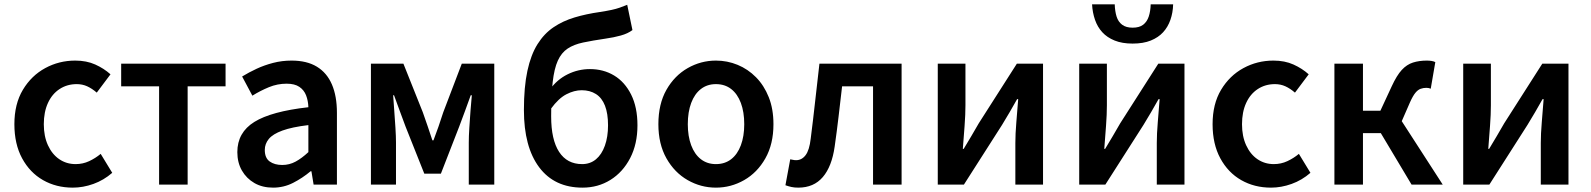

<svg xmlns="http://www.w3.org/2000/svg" viewBox="-20 -847 7300 881"><path d="M314 14Q238 14 177.5 -20.5Q117 -55 81.5 -120.5Q46 -186 46 -277Q46 -370 85 -435Q124 -500 187.5 -534.5Q251 -569 325 -569Q377 -569 417 -551Q457 -533 487 -506L424 -422Q402 -441 380 -451Q358 -461 332 -461Q288 -461 253.5 -438.5Q219 -416 200 -374.5Q181 -333 181 -277Q181 -222 200 -180.5Q219 -139 252 -116.5Q285 -94 327 -94Q360 -94 389 -107.5Q418 -121 442 -141L495 -54Q456 -20 408.5 -3Q361 14 314 14Z M710 0V-451H536V-555H1015V-451H841V0Z M1233 14Q1184 14 1147.5 -7Q1111 -28 1090 -64.5Q1069 -101 1069 -149Q1069 -239 1147 -287.5Q1225 -336 1395 -355Q1394 -385 1384.5 -409.5Q1375 -434 1353.5 -448.5Q1332 -463 1295 -463Q1253 -463 1214 -447Q1175 -431 1138 -408L1091 -496Q1122 -515 1157.5 -531.5Q1193 -548 1233.5 -558.5Q1274 -569 1318 -569Q1388 -569 1434 -541Q1480 -513 1503 -459.5Q1526 -406 1526 -329V0H1419L1409 -61H1405Q1368 -30 1325 -8Q1282 14 1233 14ZM1275 -90Q1308 -90 1336.5 -105.5Q1365 -121 1395 -149V-273Q1320 -264 1276 -248Q1232 -232 1213.5 -209.5Q1195 -187 1195 -159Q1195 -122 1217.5 -106Q1240 -90 1275 -90Z M1682 0V-555H1831L1920 -332Q1932 -298 1943 -266Q1954 -234 1964 -203H1969Q1981 -234 1992 -266Q2003 -298 2014 -332L2099 -555H2248V0H2131V-193Q2131 -221 2133.5 -260.5Q2136 -300 2139 -340Q2142 -380 2145 -410H2140Q2128 -375 2113.5 -337Q2099 -299 2087 -266L2003 -50H1927L1841 -266Q1829 -299 1814.5 -337.5Q1800 -376 1788 -410H1784Q1786 -380 1789 -340Q1792 -300 1794.5 -260.5Q1797 -221 1797 -193V0Z M2653 14Q2524 14 2454 -79.5Q2384 -173 2384 -342Q2384 -448 2400 -522Q2416 -596 2446.5 -644.5Q2477 -693 2520 -722Q2563 -751 2616.5 -767Q2670 -783 2733 -792Q2765 -797 2786 -801.5Q2807 -806 2824 -812Q2841 -818 2858 -825L2882 -709Q2861 -693 2828.5 -684Q2796 -675 2760 -670Q2699 -661 2656 -652Q2613 -643 2584.5 -624Q2556 -605 2539.5 -568.5Q2523 -532 2516 -470Q2509 -408 2509 -313Q2509 -206 2545.5 -150Q2582 -94 2651 -94Q2688 -94 2714.5 -116Q2741 -138 2755.5 -178.5Q2770 -219 2770 -272Q2770 -326 2756 -362Q2742 -398 2714.5 -415.5Q2687 -433 2649 -433Q2615 -433 2579 -414.5Q2543 -396 2508 -348L2503 -436Q2536 -482 2584.5 -506Q2633 -530 2687 -530Q2749 -530 2798 -500.5Q2847 -471 2876 -413Q2905 -355 2905 -272Q2905 -186 2871.5 -121.5Q2838 -57 2781 -21.5Q2724 14 2653 14Z M3265 14Q3196 14 3135.5 -20.5Q3075 -55 3038 -120.5Q3001 -186 3001 -277Q3001 -370 3038 -435Q3075 -500 3135.5 -534.5Q3196 -569 3265 -569Q3317 -569 3364.5 -549.5Q3412 -530 3449 -492.5Q3486 -455 3507.5 -401Q3529 -347 3529 -277Q3529 -186 3492 -120.5Q3455 -55 3394.5 -20.5Q3334 14 3265 14ZM3265 -94Q3306 -94 3335 -116.5Q3364 -139 3379.5 -180.5Q3395 -222 3395 -277Q3395 -333 3379.5 -374.5Q3364 -416 3335 -438.5Q3306 -461 3265 -461Q3225 -461 3196 -438.5Q3167 -416 3151.5 -374.5Q3136 -333 3136 -277Q3136 -222 3151.5 -180.5Q3167 -139 3196 -116.5Q3225 -94 3265 -94Z M3643 14Q3625 14 3611.5 11Q3598 8 3584 3L3606 -116Q3613 -115 3619 -113.5Q3625 -112 3633 -112Q3659 -112 3676.5 -135Q3694 -158 3700 -211Q3711 -297 3720.5 -383.5Q3730 -470 3740 -555H4117V0H3986V-451H3844Q3836 -382 3828 -313.5Q3820 -245 3810 -175Q3797 -83 3755.5 -34.5Q3714 14 3643 14Z M4283 0V-555H4410V-364Q4410 -322 4406 -269Q4402 -216 4398 -164H4402Q4417 -189 4437 -222.5Q4457 -256 4471 -281L4646 -555H4766V0H4639V-191Q4639 -233 4643.5 -286Q4648 -339 4652 -392H4647Q4633 -367 4613 -332.5Q4593 -298 4578 -274L4403 0Z M4932 0V-555H5059V-364Q5059 -322 5055 -269Q5051 -216 5047 -164H5051Q5066 -189 5086 -222.5Q5106 -256 5120 -281L5295 -555H5415V0H5288V-191Q5288 -233 5292.5 -286Q5297 -339 5301 -392H5296Q5282 -367 5262 -332.5Q5242 -298 5227 -274L5052 0ZM5177 -647Q5129 -647 5094.5 -661Q5060 -675 5038 -699Q5016 -723 5004.5 -756Q4993 -789 4991 -827H5095Q5096 -795 5103.5 -771Q5111 -747 5129 -733.5Q5147 -720 5177 -720Q5208 -720 5225.5 -733.5Q5243 -747 5251 -771Q5259 -795 5260 -827H5363Q5362 -789 5350.5 -756Q5339 -723 5317 -699Q5295 -675 5260.5 -661Q5226 -647 5177 -647Z M5812 14Q5736 14 5675.5 -20.5Q5615 -55 5579.5 -120.5Q5544 -186 5544 -277Q5544 -370 5583 -435Q5622 -500 5685.5 -534.5Q5749 -569 5823 -569Q5875 -569 5915 -551Q5955 -533 5985 -506L5922 -422Q5900 -441 5878 -451Q5856 -461 5830 -461Q5786 -461 5751.5 -438.5Q5717 -416 5698 -374.5Q5679 -333 5679 -277Q5679 -222 5698 -180.5Q5717 -139 5750 -116.5Q5783 -94 5825 -94Q5858 -94 5887 -107.5Q5916 -121 5940 -141L5993 -54Q5954 -20 5906.5 -3Q5859 14 5812 14Z M6103 0V-555H6234V-339H6314L6366 -451Q6389 -501 6412 -526Q6435 -551 6463.5 -560Q6492 -569 6527 -569Q6538 -569 6548 -567.5Q6558 -566 6566 -562L6545 -440Q6540 -442 6535.5 -443Q6531 -444 6525 -444Q6511 -444 6498.5 -439.5Q6486 -435 6474.5 -421Q6463 -407 6450 -378L6412 -291L6600 0H6457L6316 -236H6234V0Z M6694 0V-555H6821V-364Q6821 -322 6817 -269Q6813 -216 6809 -164H6813Q6828 -189 6848 -222.5Q6868 -256 6882 -281L7057 -555H7177V0H7050V-191Q7050 -233 7054.5 -286Q7059 -339 7063 -392H7058Q7044 -367 7024 -332.5Q7004 -298 6989 -274L6814 0Z"/></svg>

Font: Noto Sans KR SemiBold
Style: Regular
Weight: 600
Designer: Ryoko NISHIZUKA  (kana, bopomofo & ideographs); Paul D. Hunt (Latin, Greek & Cyrillic); Sandoll Communications , Soo-you
Foundry: Adobe
Version: Version 2.004-H2;hotconv 1.0.118;makeotfexe 2.5.65603